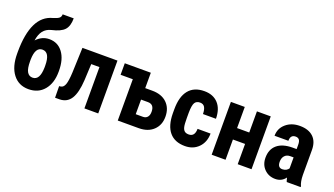

<svg xmlns="http://www.w3.org/2000/svg" viewBox="-67 -1277 3139 1804"><g transform="rotate(20 1502.5 -375.5)"><path d="M282.2 -499Q367.7 -499 417.7 -431.9Q467.8 -364.7 467.8 -249V-241.7Q467.8 -126.5 410.6 -58.1Q353.5 10.3 255.4 10.3Q156.7 10.3 99.9 -64Q43 -138.2 43 -267.6V-289.6Q43.9 -466.3 93.8 -568.6Q143.6 -670.9 243.7 -696.8Q291.5 -711.4 305.2 -724.9Q318.8 -738.3 318.8 -760.7H429.2Q429.2 -682.6 394 -644.3Q358.9 -606 268.6 -585.9Q218.3 -573.2 190.9 -537.8Q163.6 -502.4 154.3 -439.9Q209.5 -499 282.2 -499ZM254.9 -384.3Q184.1 -384.3 181.6 -259.8V-241.7Q181.6 -168.9 200.4 -136.7Q219.2 -104.5 255.4 -104.5Q327.1 -104.5 329.6 -231.9V-252Q329.6 -384.3 254.9 -384.3Z M951.2 -528.3V0H813V-413.1H731L723.1 -250Q715.8 -123 677.7 -62.3Q639.6 -1.5 564.5 0H519.5L518.1 -115.2L533.7 -117.2Q561.5 -121.1 574.7 -157.7Q587.9 -194.3 591.8 -277.8L601.1 -528.3Z M1284.7 -374.5H1355Q1448.7 -374.5 1502 -323.2Q1555.2 -272 1555.2 -186Q1555.2 -102.1 1501.2 -51Q1447.3 0 1355.5 0H1146.5V-413.1H1024.4V-528.3H1284.7ZM1284.7 -259.8V-113.8H1356.9Q1384.8 -113.8 1400.9 -132.3Q1417 -150.9 1417 -185.5Q1417 -259.8 1353.5 -259.8Z M1816.9 -105Q1877 -105 1877.9 -183.1H2007.8Q2006.8 -96.7 1954.6 -43.5Q1902.3 9.8 1819.8 9.8Q1717.8 9.8 1664.1 -53.7Q1610.4 -117.2 1609.4 -240.7V-282.7Q1609.4 -407.2 1662.4 -472.7Q1715.3 -538.1 1818.8 -538.1Q1906.2 -538.1 1956.5 -484.1Q2006.8 -430.2 2007.8 -331.1H1877.9Q1877.4 -375.5 1863.3 -399.4Q1849.1 -423.3 1816.4 -423.3Q1780.3 -423.3 1764.6 -397.7Q1749 -372.1 1748 -298.3V-244.6Q1748 -180.2 1754.4 -154.5Q1760.7 -128.9 1775.4 -116.9Q1790 -105 1816.9 -105Z M2483.9 0H2345.7V-202.6H2224.1V0H2085.4V-528.3H2224.1V-316.9H2345.7V-528.3H2483.9Z M2835.9 0Q2830.1 -12.2 2824.2 -41Q2787.1 9.8 2723.6 9.8Q2657.2 9.8 2613.5 -34.2Q2569.8 -78.1 2569.8 -147.9Q2569.8 -231 2622.8 -276.4Q2675.8 -321.8 2775.4 -322.8H2817.4V-365.2Q2817.4 -400.9 2805.2 -415.5Q2793 -430.2 2769.5 -430.2Q2717.8 -430.2 2717.8 -369.6H2579.6Q2579.6 -442.9 2634.5 -490.5Q2689.5 -538.1 2773.4 -538.1Q2860.4 -538.1 2908 -492.9Q2955.6 -447.8 2955.6 -363.8V-115.2Q2956.5 -46.9 2975.1 -8.3V0ZM2754.4 -98.6Q2777.3 -98.6 2793.5 -107.9Q2809.6 -117.2 2817.4 -129.9V-239.7H2784.2Q2749 -239.7 2728.8 -217.3Q2708.5 -194.8 2708.5 -157.2Q2708.5 -98.6 2754.4 -98.6Z"/></g></svg>

Font: Roboto Condensed
Style: Bold
Weight: 700
Designer: Google
Version: Version 2.134; 2016